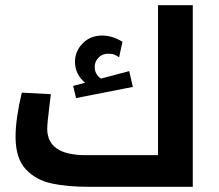

<svg xmlns="http://www.w3.org/2000/svg" viewBox="-20 -720 843 740"><path d="M723 -700H589V-122H310Q162 -122 162 -224Q162 -244 171 -316L176 -357L64 -363Q40 -262 40 -193Q40 -110 79 -68Q118 -26 179 -13Q237 0 326 0H723ZM492 -385 478 -446 369 -417Q345 -434 345 -462Q345 -483 360 -498Q374 -513 397 -513Q413 -513 422 -509Q431 -505 439 -499L452 -559Q413 -583 374 -583Q328 -583 299 -553Q269 -523 269 -482Q269 -434 308 -401L262 -389L273 -342Z"/></svg>

Font: Online Auction - Bold
Style: Bold
Weight: 500
Designer: Mohamed Mostafa, the designer of Online Auction
Foundry: Kief Type Foundry
Version: ""